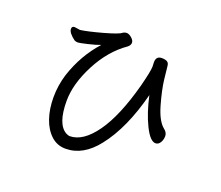

<svg xmlns="http://www.w3.org/2000/svg" viewBox="-120 -889 1240 1076"><g transform="rotate(20 500.0 -350.5)"><path d="M362.3 13.2Q312 13.2 275.6 -20.5Q239.3 -54.2 220.2 -110.1Q201.2 -166 201.2 -235.8Q201.2 -305.2 222.2 -374Q266.1 -506.8 353 -602.1Q327.1 -591.8 280 -580.8Q232.9 -569.8 224.1 -569.8Q213.9 -569.8 204.1 -574.2Q162.1 -605 162.1 -628.9Q162.1 -645 178.2 -645L211.9 -640.1Q256.3 -646 342.3 -669.9Q428.2 -693.8 441.9 -707Q452.1 -713.9 465.1 -713.9Q478 -713.9 494.1 -700Q510.3 -686 510.3 -671.9Q510.3 -657.2 495.1 -645Q399.9 -579.1 338.6 -460.9Q277.3 -342.8 277.3 -241.2Q277.3 -102.1 338.9 -67.9Q353 -61 360.4 -61Q439.9 -61 513.4 -164.1Q586.9 -267.1 640.1 -465.8Q664.1 -559.1 664.1 -585.9L663.1 -611.8Q663.1 -648.9 697.3 -648.9Q717.3 -648.9 728.8 -642.6Q740.2 -636.2 741.7 -618.7Q743.2 -601.1 750.2 -540.5Q757.3 -480 781.2 -396.5Q805.2 -313 842.3 -282.2Q864.3 -266.1 864.3 -244.1Q864.3 -222.2 853.8 -205.1Q843.3 -188 826.2 -188Q793.9 -188 758.5 -260Q723.1 -332 702.1 -430.2Q647 -215.8 549.3 -91.8Q467.3 13.2 362.3 13.2Z"/></g></svg>

Font: LXGW WenKai GB Screen
Style: Regular
Weight: 400
Designer: LXGW / Fontworks Inc.
Foundry: LXGW / Fontworks Inc.
Version: Version 1.321;February 19, 2024;FontCreator 14.0.0.2901 64-b